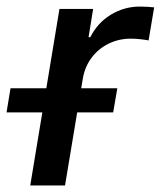

<svg xmlns="http://www.w3.org/2000/svg" viewBox="-67 -570 494 590"><path d="M25.9 0 115.7 -542.5H219.2L205.1 -455.6H210.4Q232.4 -499.5 273.4 -524.7Q314.5 -549.8 362.8 -549.8Q373 -549.8 385.7 -549.1Q398.4 -548.3 406.7 -547.4L389.6 -445.8Q382.8 -447.3 366.9 -449.2Q351.1 -451.2 334.5 -451.2Q298.3 -451.2 266.8 -435.8Q235.4 -420.4 214.6 -392.8Q193.8 -365.2 187.5 -328.6L132.8 0ZM-46.9 -224.6 -34.7 -298.8H293.5L280.8 -224.6Z"/></svg>

Font: Inter 16pt Medium
Style: Italic
Weight: 500
Italic angle: -9.3988°
Version: Version 4.001;git-66647c0bb